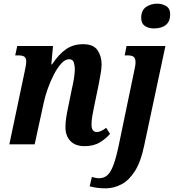

<svg xmlns="http://www.w3.org/2000/svg" viewBox="-20 -787 948 1047"><path d="M441 10Q390 10 363 -19Q336 -48 337 -96Q337 -118 341 -145.5Q345 -173 354 -214L370 -293Q373 -307 377.5 -328Q382 -349 385 -371.5Q388 -394 388 -411Q388 -429 382.5 -446.5Q377 -464 357 -464Q335 -464 313.5 -440Q292 -416 273 -379Q254 -342 240 -302Q226 -262 219 -229L169 0H31L115 -399Q118 -413 120.5 -427.5Q123 -442 123 -453Q123 -471 112.5 -478Q102 -485 80 -485H63L74 -536H269L260 -436H264Q301 -492 340.5 -519Q380 -546 433 -546Q490 -546 512 -513Q534 -480 534 -437Q534 -410 527.5 -377Q521 -344 516 -316L494 -210Q488 -181 483.5 -155.5Q479 -130 479 -109Q479 -67 508 -67Q529 -67 559 -90L580 -57Q559 -32 525 -11Q491 10 441 10ZM819 -632Q790 -632 770 -645.5Q750 -659 750 -689Q750 -731 776.5 -749Q803 -767 837 -767Q865 -767 886.5 -753.5Q908 -740 908 -710Q908 -670 884.5 -651Q861 -632 819 -632ZM560 240Q532 240 512 237.5Q492 235 469 229L481 178Q488 180 499.5 182.5Q511 185 520 185Q547 185 565.5 168.5Q584 152 598.5 113Q613 74 627 8L712 -401Q715 -415 717 -426Q719 -437 719 -448Q719 -469 709 -477Q699 -485 676 -485H660L670 -536H882L766 8Q748 95 716 145.5Q684 196 643.5 217.5Q603 239 560 240Z"/></svg>

Font: Noto Serif Condensed
Style: Bold Italic
Weight: 700
Width: 3
Italic angle: -12°
Designer: Monotype Design Team
Foundry: Monotype Imaging Inc.
Version: Version 2.014